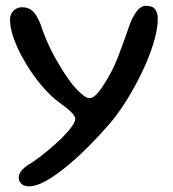

<svg xmlns="http://www.w3.org/2000/svg" viewBox="-20 -455 597 662"><path d="M79.5 187.5Q63 187.5 53.8 178.8Q44.5 170 44.5 157.5Q44.5 143 57.2 129.8Q70 116.5 90.5 105.5Q117.5 86.5 143.8 65Q170 43.5 191.8 22Q213.5 0.5 226.5 -17Q239.5 -34.5 239.5 -45.5Q239.5 -54.5 225.8 -68.2Q212 -82 184.5 -101.5Q160 -119.5 135.8 -146Q111.5 -172.5 89.8 -204.2Q68 -236 51 -268.8Q34 -301.5 24.2 -332Q14.5 -362.5 14.5 -387Q14.5 -399.5 20 -409.2Q25.5 -419 35 -424.5Q44.5 -430 56.5 -430Q77 -430 91.2 -418Q105.5 -406 119 -373.5Q140 -309 170.8 -254.5Q201.5 -200 230.5 -162.5Q246 -144 262.2 -130.2Q278.5 -116.5 287 -116.5Q300.5 -116.5 313.5 -130.5Q326.5 -144.5 335.5 -159.5Q367.5 -207.5 388 -261.5Q408.5 -315.5 429 -375Q439.5 -401 453 -418Q466.5 -435 483 -435Q506 -435 515 -422.8Q524 -410.5 524 -391Q524 -359 513.2 -320Q502.5 -281 484.5 -239Q466.5 -197 444.5 -157Q422.5 -117 399 -82.5Q375.5 -48 354.5 -24.5Q324 11 287 48.2Q250 85.5 212 117Q174 148.5 139.8 168Q105.5 187.5 79.5 187.5Z"/></svg>

Font: Gluten Thin Light
Style: Regular
Weight: 300
Version: Version 1.300